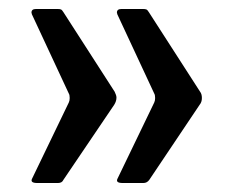

<svg xmlns="http://www.w3.org/2000/svg" viewBox="-20 -475 512 427"><path d="M135 -257Q135 -264 133 -267L51 -443L50 -447Q50 -455 60 -455H108Q113 -455 115.5 -454Q118 -453 121 -448L235 -271Q239 -263 239 -258Q239 -250 234 -242L121 -75Q118 -68 109 -68H63Q47 -68 51 -77L133 -247Q135 -251 135 -257ZM325 -257Q325 -264 323 -267L241 -443L240 -447Q240 -455 250 -455H298Q303 -455 305.5 -454Q308 -453 311 -448L425 -271Q429 -266 429 -257Q429 -248 424 -242L312 -75Q307 -68 299 -68H253Q237 -68 241 -77L323 -247Q325 -251 325 -257Z"/></svg>

Font: n
Style: Regular
Weight: 600
Designer: Pablo Impallari, Rodrigo Fuenzalida
Foundry: Impallari Type
Version: Version 1.002; ttfautohint (v1.5)